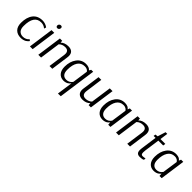

<svg xmlns="http://www.w3.org/2000/svg" viewBox="232 -2009 3582 3582"><g transform="rotate(45 2023.5 -217.5)"><path d="M448 -422Q397 -466 331 -466Q144 -466 144 -185Q144 -108 179.5 -71Q215 -34 274 -34Q313 -34 343.5 -48.5Q374 -63 386 -78L397 -92L426 -71Q424 -68 420.5 -62.5Q417 -57 403 -43Q389 -29 372 -18.5Q355 -8 325.5 1Q296 10 262 10Q171 10 119 -42.5Q67 -95 67 -194Q67 -340 133 -425Q199 -510 325 -510Q361 -510 395 -498Q429 -486 445 -474L461 -463Z M599 -676Q611 -687 630 -687Q648 -687 658 -677Q666 -668 666 -651Q666 -629 649 -612Q633 -601 617 -601Q599 -601 590 -612Q581 -622 581 -638Q581 -662 599 -676ZM569 0H497L567 -500H639Z M788 -500H848L852 -454Q908 -510 1005 -510Q1069 -510 1103.5 -479Q1138 -448 1138 -386Q1138 -368 1135 -349L1087 0H1014L1062 -340Q1064 -351 1064 -370Q1064 -457 973 -457Q898 -457 848 -407L791 0H718Z M1561 250 1488 252 1532 -60H1530Q1528 -57 1525 -52.5Q1522 -48 1510 -36Q1498 -24 1483 -14.5Q1468 -5 1443 2.5Q1418 10 1390 10Q1312 10 1266.5 -43.5Q1221 -97 1221 -191Q1221 -328 1289 -419Q1357 -510 1472 -510Q1554 -510 1592 -463L1614 -500H1666ZM1417 -39Q1454 -39 1484 -56Q1514 -73 1526 -90L1538 -107L1582 -417Q1552 -462 1485 -462Q1393 -462 1345 -390Q1297 -318 1297 -187Q1297 -39 1417 -39Z M2106 0H2046L2043 -48Q1985 10 1890 10Q1826 10 1791 -22Q1756 -54 1756 -116Q1756 -133 1759 -151L1808 -500H1880L1834 -166Q1831 -148 1831 -133Q1831 -43 1920 -43Q1956 -43 1987.5 -55.5Q2019 -68 2032 -81L2046 -94L2104 -500H2177Z M2621 0H2563L2559 -58Q2553 -49 2544.5 -40.5Q2536 -32 2519 -19Q2502 -6 2475 2Q2448 10 2416 10Q2338 10 2292 -43Q2246 -96 2246 -191Q2246 -328 2313.5 -419Q2381 -510 2499 -510Q2523 -510 2544 -505Q2565 -500 2577 -493.5Q2589 -487 2598.5 -478Q2608 -469 2611 -464.5Q2614 -460 2616 -457L2633 -500H2691ZM2440 -39Q2517 -39 2562 -106L2606 -409Q2605 -411 2602.5 -415.5Q2600 -420 2592 -428.5Q2584 -437 2574 -444Q2564 -451 2546 -456.5Q2528 -462 2508 -462Q2417 -462 2369.5 -387.5Q2322 -313 2322 -186Q2322 -113 2353 -76Q2384 -39 2440 -39Z M2839 -500H2899L2903 -454Q2959 -510 3056 -510Q3120 -510 3154.5 -479Q3189 -448 3189 -386Q3189 -368 3186 -349L3138 0H3065L3113 -340Q3115 -351 3115 -370Q3115 -457 3024 -457Q2949 -457 2899 -407L2842 0H2769Z M3562 -451H3434L3392 -152Q3388 -124 3388 -98Q3388 -65 3398.5 -51.5Q3409 -38 3432 -38Q3450 -38 3466.5 -41Q3483 -44 3491 -46L3499 -49L3498 -9Q3468 10 3403 10Q3357 10 3335 -12.5Q3313 -35 3313 -86Q3313 -110 3317 -134L3361 -451H3309L3316 -493L3368 -499L3418 -658H3463L3441 -500H3569Z M3973 0H3915L3911 -58Q3905 -49 3896.5 -40.5Q3888 -32 3871 -19Q3854 -6 3827 2Q3800 10 3768 10Q3690 10 3644 -43Q3598 -96 3598 -191Q3598 -328 3665.5 -419Q3733 -510 3851 -510Q3875 -510 3896 -505Q3917 -500 3929 -493.5Q3941 -487 3950.5 -478Q3960 -469 3963 -464.5Q3966 -460 3968 -457L3985 -500H4043ZM3792 -39Q3869 -39 3914 -106L3958 -409Q3957 -411 3954.5 -415.5Q3952 -420 3944 -428.5Q3936 -437 3926 -444Q3916 -451 3898 -456.5Q3880 -462 3860 -462Q3769 -462 3721.5 -387.5Q3674 -313 3674 -186Q3674 -113 3705 -76Q3736 -39 3792 -39Z"/></g></svg>

Font: Arsenal
Style: Italic
Weight: 400
Italic angle: -9.10001°
Designer: Andrij Shevchenko
Foundry: Stairsfor
Version: Version 2.001;PS 002.001;hotconv 1.0.88;makeotf.lib2.5.64775